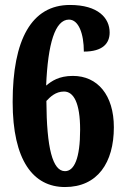

<svg xmlns="http://www.w3.org/2000/svg" viewBox="-20 -744 501 774"><path d="M242 10C373 10 439 -88 439 -231C439 -361 373 -438 274 -438C217 -438 188 -417 166 -399C173 -568 202 -665 258 -665C297 -665 318 -608 318 -536C394 -536 422 -569 422 -613C422 -671 376 -724 262 -724C107 -724 31 -584 31 -333C31 -97 114 10 242 10ZM242 -54C192 -54 168 -147 167 -337C182 -353 204 -375 238 -375C277 -375 303 -329 303 -221C303 -105 279 -54 242 -54Z"/></svg>

Font: Noto Serif Thai ExtraCondensed ExtraBold
Style: Regular
Weight: 800
Width: 2
Designer: Monotype Design Team
Foundry: Monotype Imaging Inc.
Version: Version 2.002